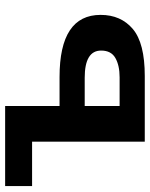

<svg xmlns="http://www.w3.org/2000/svg" viewBox="62 -646 584 748"><g transform="rotate(-90 354.0 -272.0)"><path d="M315 -544H3V-439H176V0H432Q560 0 615 -46.5Q670 -93 670 -172Q670 -332 428 -332H315ZM425 -234Q531 -234 531 -170Q531 -131 502 -114.5Q473 -98 427 -98H315V-234Z"/></g></svg>

Font: Noto Sans UI
Style: Bold
Weight: 700
Designer: Monotype Design Team
Foundry: Monotype Imaging Inc.
Version: Version 1.901